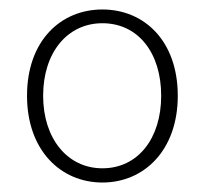

<svg xmlns="http://www.w3.org/2000/svg" viewBox="-20 -827 435 405"><path d="M196 -442C284 -442 355 -510 355 -625C355 -741 284 -807 196 -807C108 -807 37 -741 37 -625C37 -510 108 -442 196 -442ZM196 -472C122 -472 71 -535 71 -625C71 -716 122 -778 196 -778C271 -778 320 -716 320 -625C320 -535 271 -472 196 -472Z"/></svg>

Font: Harano Aji Gothic ExtraLight
Style: Regular
Weight: 250
Foundry: Masamichi Hosoda
Version: HaranoAjiGothic-ExtraLight version 20230610;ttx 4.39.4